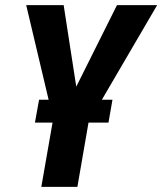

<svg xmlns="http://www.w3.org/2000/svg" viewBox="-20 -731 635 751"><path d="M229 -710.9 278.3 -392.1 437.5 -710.9H594.7L326.2 -251.5L282.7 0H141.6L188 -265.6L82.5 -710.9ZM419.9 -340.8 404.3 -251.5H116.7L132.8 -340.8Z"/></svg>

Font: Roboto Condensed
Style: Bold Italic
Weight: 700
Italic angle: -12°
Designer: Christian Robertson
Foundry: Google
Version: Version 3.0